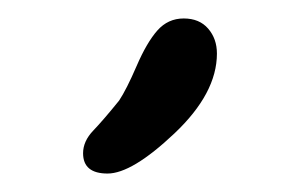

<svg xmlns="http://www.w3.org/2000/svg" viewBox="-20 -780 325 208"><path d="M215 -722Q215 -679 169 -635.5Q123 -592 96.5 -592Q70 -592 70 -614Q70 -627 81 -638.5Q92 -650 109 -671Q117 -683 128 -708.5Q139 -734 150.5 -747Q162 -760 179 -760Q196 -760 205.5 -749Q215 -738 215 -722Z"/></svg>

Font: Delius Swash Caps
Style: Regular
Weight: 400
Designer: Natalia Raices
Foundry: Natalia Raices
Version: Version 1.002